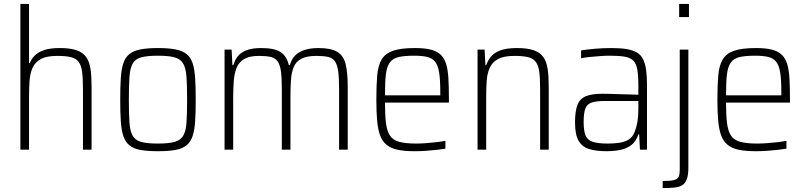

<svg xmlns="http://www.w3.org/2000/svg" viewBox="-20 -763 4110 979"><path d="M84 0V-743H128V-441H132Q140 -462 157 -479.5Q174 -497 204.5 -507.5Q235 -518 285 -518Q338 -518 370 -507Q402 -496 419 -472.5Q436 -449 441.5 -411.5Q447 -374 447 -320V0H403V-311Q403 -366 398.5 -398.5Q394 -431 380 -448.5Q366 -466 340 -472Q314 -478 272 -478Q218 -478 188.5 -462Q159 -446 146 -417Q133 -388 130.5 -349Q128 -310 128 -264V0Z M786 8Q731 8 696 1.5Q661 -5 640 -22Q619 -39 609 -69Q599 -99 596 -144Q593 -189 593 -254Q593 -319 596 -365Q599 -411 609 -441Q619 -471 640 -487.5Q661 -504 696 -511Q731 -518 786 -518Q840 -518 875 -511Q910 -504 931 -487.5Q952 -471 962 -441Q972 -411 975 -365Q978 -319 978 -254Q978 -189 975 -144Q972 -99 962 -69Q952 -39 931 -22Q910 -5 875 1.5Q840 8 786 8ZM785 -31Q840 -31 870.5 -39.5Q901 -48 914.5 -71.5Q928 -95 931 -139Q934 -183 934 -254Q934 -325 931 -369.5Q928 -414 914.5 -438Q901 -462 870.5 -470.5Q840 -479 785 -479Q731 -479 700 -470.5Q669 -462 656 -438Q643 -414 640 -369.5Q637 -325 637 -254Q637 -183 640 -139Q643 -95 656 -71.5Q669 -48 699.5 -39.5Q730 -31 785 -31Z M1125 0V-510H1161L1165 -431H1170Q1177 -456 1192 -475.5Q1207 -495 1236 -506.5Q1265 -518 1312 -518Q1379 -518 1410 -498Q1441 -478 1453 -431H1458Q1465 -458 1482 -477Q1499 -496 1529 -507Q1559 -518 1604 -518Q1668 -518 1700 -498.5Q1732 -479 1742.5 -435.5Q1753 -392 1753 -321V0H1709V-311Q1709 -366 1704.5 -399Q1700 -432 1688.5 -449.5Q1677 -467 1654 -472.5Q1631 -478 1593 -478Q1544 -478 1516.5 -463.5Q1489 -449 1477.5 -421Q1466 -393 1463.5 -353.5Q1461 -314 1461 -264V0H1417V-311Q1417 -366 1412.5 -399Q1408 -432 1396 -449.5Q1384 -467 1361 -472.5Q1338 -478 1301 -478Q1252 -478 1225 -462Q1198 -446 1186.5 -417.5Q1175 -389 1172 -349.5Q1169 -310 1169 -264V0Z M2094 8Q2042 8 2007 0.5Q1972 -7 1950.5 -25Q1929 -43 1918 -73Q1907 -103 1903 -147.5Q1899 -192 1899 -254Q1899 -329 1903.5 -379.5Q1908 -430 1926.5 -460.5Q1945 -491 1985 -504.5Q2025 -518 2095 -518Q2145 -518 2176.5 -510Q2208 -502 2227 -484Q2246 -466 2255 -436Q2264 -406 2266.5 -361Q2269 -316 2269 -256V-240H1943Q1943 -177 1948 -136Q1953 -95 1968 -72Q1983 -49 2015 -40Q2047 -31 2102 -31Q2125 -31 2152 -33Q2179 -35 2205 -38Q2231 -41 2251 -45V-5Q2234 -2 2207.5 1Q2181 4 2152 6Q2123 8 2094 8ZM2225 -258V-296Q2225 -357 2219 -394Q2213 -431 2198 -449Q2183 -467 2157 -473Q2131 -479 2092 -479Q2042 -479 2012 -472Q1982 -465 1967 -443.5Q1952 -422 1947.5 -382.5Q1943 -343 1943 -277H2244Z M2415 0V-510H2451L2455 -431H2459Q2468 -456 2484.5 -475.5Q2501 -495 2532.5 -506.5Q2564 -518 2616 -518Q2669 -518 2701 -507Q2733 -496 2750 -472.5Q2767 -449 2772.5 -411.5Q2778 -374 2778 -320V0H2734V-311Q2734 -366 2729.5 -398.5Q2725 -431 2711 -448.5Q2697 -466 2671 -472Q2645 -478 2603 -478Q2549 -478 2519.5 -462Q2490 -446 2477 -417Q2464 -388 2461.5 -349Q2459 -310 2459 -264V0Z M3073 8Q3018 8 2982.5 -3.5Q2947 -15 2929.5 -46.5Q2912 -78 2912 -139Q2912 -195 2924 -227Q2936 -259 2966.5 -272Q2997 -285 3051 -285Q3063 -285 3084.5 -284.5Q3106 -284 3132.5 -283Q3159 -282 3186 -281.5Q3213 -281 3235 -280V-323Q3235 -377 3229.5 -408.5Q3224 -440 3208 -455Q3192 -470 3162.5 -474.5Q3133 -479 3086 -479Q3066 -479 3039.5 -477Q3013 -475 2987.5 -472.5Q2962 -470 2943 -466V-506Q2974 -511 3014.5 -514.5Q3055 -518 3100 -518Q3145 -518 3176.5 -512.5Q3208 -507 3228 -495Q3248 -483 3259 -461Q3270 -439 3274.5 -406.5Q3279 -374 3279 -328V0H3243L3239 -78H3235Q3223 -41 3198 -22.5Q3173 -4 3140.5 2Q3108 8 3073 8ZM3079 -31Q3111 -31 3138 -35Q3165 -39 3185 -51Q3205 -63 3215 -88Q3226 -116 3230.5 -144Q3235 -172 3235 -209V-248H3062Q3020 -248 2996.5 -240Q2973 -232 2964.5 -209Q2956 -186 2956 -140Q2956 -96 2965.5 -72.5Q2975 -49 3002 -40Q3029 -31 3079 -31Z M3443 -676V-743H3493V-676ZM3359 196V160Q3399 160 3417.5 155Q3436 150 3441 137.5Q3446 125 3446 103V-510H3490V91Q3490 128 3482.5 149.5Q3475 171 3459 181Q3443 191 3418.5 193.5Q3394 196 3359 196Z M3833 8Q3781 8 3746 0.5Q3711 -7 3689.5 -25Q3668 -43 3657 -73Q3646 -103 3642 -147.5Q3638 -192 3638 -254Q3638 -329 3642.5 -379.5Q3647 -430 3665.5 -460.5Q3684 -491 3724 -504.5Q3764 -518 3834 -518Q3884 -518 3915.5 -510Q3947 -502 3966 -484Q3985 -466 3994 -436Q4003 -406 4005.5 -361Q4008 -316 4008 -256V-240H3682Q3682 -177 3687 -136Q3692 -95 3707 -72Q3722 -49 3754 -40Q3786 -31 3841 -31Q3864 -31 3891 -33Q3918 -35 3944 -38Q3970 -41 3990 -45V-5Q3973 -2 3946.5 1Q3920 4 3891 6Q3862 8 3833 8ZM3964 -258V-296Q3964 -357 3958 -394Q3952 -431 3937 -449Q3922 -467 3896 -473Q3870 -479 3831 -479Q3781 -479 3751 -472Q3721 -465 3706 -443.5Q3691 -422 3686.5 -382.5Q3682 -343 3682 -277H3983Z"/></svg>

Font: Saira SemiCondensed ExtraLight
Style: Regular
Weight: 250
Width: 4
Designer: Hector Gatti with collaboration of the Omnibus-Type team
Foundry: Omnibus-Type
Version: Version 1.101